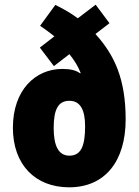

<svg xmlns="http://www.w3.org/2000/svg" viewBox="-20 -789 594 819"><path d="M216 -768 151 -679C172 -665 193 -649 212 -634L150 -586L210 -507L276 -558C298 -531 314 -504 324 -478L322 -476C305 -489 280 -495 246 -495C131 -495 35 -405 35 -244C35 -86 131 10 275 10C427 10 516 -100 516 -280C516 -452 468 -555 387 -644L447 -690L388 -769L312 -711C281 -734 249 -752 216 -768ZM276 -359C324 -359 343 -318 343 -250C343 -167 326 -125 276 -125C229 -125 209 -168 209 -243C209 -322 228 -359 276 -359Z"/></svg>

Font: Noto Sans Georgian Condensed Black
Style: Regular
Weight: 900
Width: 3
Designer: Monotype Design Team, Akaki Razmadze
Foundry: Google LLC
Version: Version 2.005